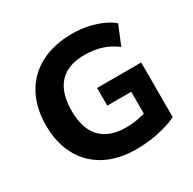

<svg xmlns="http://www.w3.org/2000/svg" viewBox="-159 -880 1061 1055"><g transform="rotate(-30 371.0 -352.5)"><path d="M420 11Q301 11 218.5 -34Q136 -79 93 -160Q50 -241 50 -350Q50 -462 94.5 -544Q139 -626 223.5 -671Q308 -716 425 -716Q475 -716 521 -706.5Q567 -697 606.5 -680Q646 -663 674 -639L624 -518Q578 -552 530 -566.5Q482 -581 426 -581Q319 -581 265.5 -522Q212 -463 212 -350Q212 -237 266.5 -179Q321 -121 428 -121Q464 -121 502 -128Q540 -135 577 -148L548 -85V-277H396V-389H676V-43Q642 -26 599.5 -14Q557 -2 511 4.5Q465 11 420 11Z"/></g></svg>

Font: Nunito Sans 12pt ExtraLight 12pt ExtraBold
Style: Regular
Weight: 800
Version: Version 3.101;gftools[0.9.27]